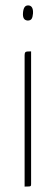

<svg xmlns="http://www.w3.org/2000/svg" viewBox="-20 -690 206 710"><path d="M71 0V-485Q71 -493 73 -496Q75 -499 80.5 -499.5Q86 -500 95 -500V-10Q95 -5 94 -3Q93 -1 88 -0.5Q83 0 71 0ZM82 -614Q72 -615 68 -622Q64 -629 65 -642Q66 -656 70.5 -663Q75 -670 84 -670Q94 -670 98.5 -662Q103 -654 102 -640Q101 -627 97 -620.5Q93 -614 82 -614Z"/></svg>

Font: Yanone Kaffeesatz ExtraLight ExtraLight
Style: Regular
Weight: 250
Version: Version 2.003